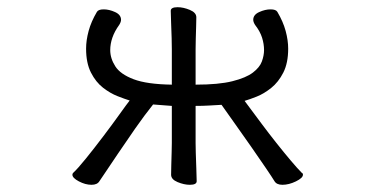

<svg xmlns="http://www.w3.org/2000/svg" viewBox="-20 -503 1040 533"><path d="M457 -209Q443 -210 431 -211Q419 -212 405 -213Q381 -183 355.5 -146.5Q330 -110 307.5 -76.5Q285 -43 270.5 -21.5Q256 0 256 0Q250 10 234 10Q217 10 199 0.5Q181 -9 181 -18Q181 -21 183 -23Q196 -35 219 -63.5Q242 -92 267 -125Q292 -158 312 -186Q332 -214 340 -224Q327 -228 306.5 -236Q286 -244 266 -259.5Q246 -275 232.5 -301.5Q219 -328 219 -368Q219 -391 226 -417Q233 -443 249 -470Q253 -477 268 -477Q283 -477 299.5 -469.5Q316 -462 316 -448Q316 -442 311 -434Q298 -416 292 -398.5Q286 -381 286 -364Q286 -341 300 -319Q314 -297 351 -283Q388 -269 457 -268V-366Q457 -376 456.5 -397Q456 -418 455 -440Q454 -462 454 -473Q454 -483 473 -483Q489 -483 507 -475.5Q525 -468 525 -455Q525 -447 524.5 -430.5Q524 -414 523.5 -396Q523 -378 523 -366V-268Q587 -268 625 -277.5Q663 -287 682 -301.5Q701 -316 707 -332.5Q713 -349 713 -364Q713 -381 707.5 -398.5Q702 -416 688 -434Q683 -442 683 -448Q683 -462 699.5 -469.5Q716 -477 731 -477Q746 -477 750 -470Q766 -443 773 -417Q780 -391 780 -368Q780 -328 766.5 -301.5Q753 -275 733 -259Q713 -243 693 -235Q673 -227 659 -223Q662 -219 675 -201.5Q688 -184 707 -158.5Q726 -133 747 -106.5Q768 -80 787 -57.5Q806 -35 818 -23Q821 -22 821 -18Q821 -9 801.5 0.5Q782 10 764 10Q748 10 742 0Q736 -10 718 -36.5Q700 -63 677 -96Q654 -129 631.5 -160.5Q609 -192 595 -212Q576 -211 559.5 -210Q543 -209 523 -209V-106Q523 -100 523.5 -79Q524 -58 525 -35Q526 -12 526 0Q526 10 507 10Q491 10 473 2.5Q455 -5 455 -18Q455 -26 455.5 -44.5Q456 -63 456.5 -81Q457 -99 457 -106Z"/></svg>

Font: Moon Stars Kai T HW
Style: Regular
Weight: 400
Designer: GuiWonder
Version: Version 1.101